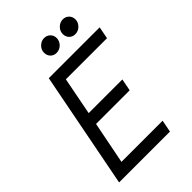

<svg xmlns="http://www.w3.org/2000/svg" viewBox="-254 -984 1089 1089"><g transform="rotate(-45 290.0 -440.0)"><path d="M580 -700 566 -627H236L192 -400H462L448 -327H178L128 -73H458L444 0H36L172 -700ZM405 -821Q405 -845 423 -862.5Q441 -880 464 -880Q486 -880 500.5 -865.5Q515 -851 515 -829Q515 -806 497.5 -788Q480 -770 455 -770Q433 -770 419 -784.5Q405 -799 405 -821ZM314 -880Q336 -880 350.5 -865.5Q365 -851 365 -829Q365 -806 347.5 -788Q330 -770 305 -770Q283 -770 269 -784.5Q255 -799 255 -821Q255 -845 273 -862.5Q291 -880 314 -880Z"/></g></svg>

Font: MedMera Sans
Style: Italic
Weight: 400
Italic angle: -11°
Designer: Kasper Nordkvist
Foundry: UNCUT.wtf
Version: Version 1.300